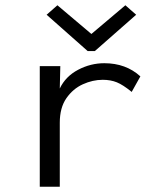

<svg xmlns="http://www.w3.org/2000/svg" viewBox="-20 -708 603 729"><path d="M131 1V-457H209L207 -372Q229 -418 276.5 -443Q324 -468 376 -468Q458 -468 513 -418L480 -359Q447 -386 423.5 -395.5Q400 -405 370 -405Q332 -405 294.5 -388Q257 -371 232 -335Q207 -299 207 -242V1ZM198 -688 327 -579 456 -688 497 -652 340 -514H313L157 -652Z"/></svg>

Font: Inconsolata SemiExpanded Thin
Style: Regular
Weight: 100
Width: 6
Monospace: yes
Designer: Raph Levien, Cyreal, Brenton Simpson
Foundry: Raph Levien, Cyreal, Google
Version: Version 3.100; ttfautohint (v1.8.4.7-5d5b)